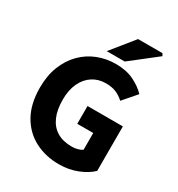

<svg xmlns="http://www.w3.org/2000/svg" viewBox="-201 -984 1041 1124"><g transform="rotate(30 319.0 -421.5)"><path d="M365.3 12Q275.5 12 203.2 -25.6Q130.8 -63.1 88.4 -137.7Q46.1 -212.3 46.1 -322.1Q46.1 -403.4 71.1 -466.7Q96.2 -530.1 139.9 -574.2Q183.7 -618.4 241.2 -641.1Q298.8 -663.8 363.8 -663.8Q434.7 -663.8 485.9 -638.7Q537 -613.6 569.4 -579.2L491.8 -489.6Q467.6 -512 439.1 -524.3Q410.7 -536.5 368.7 -536.5Q318.6 -536.5 279.7 -511.3Q240.8 -486.1 219 -439.2Q197.1 -392.4 197.1 -327.1Q197.1 -260.1 217.6 -212.6Q238 -165.2 278.6 -140.2Q319.1 -115.2 380.5 -115.2Q400.5 -115.2 419.1 -120.3Q437.7 -125.3 449.5 -134.6V-247.2H341.5V-367.4H580.4V-66.9Q547.1 -33.9 490.3 -11Q433.6 12 365.3 12ZM278.2 -701.8 401.8 -854.7H566.8L575.4 -839.2L399.9 -701.8Z"/></g></svg>

Font: Source Sans 3 VF
Style: Regular
Weight: 200
Designer: Paul D. Hunt
Foundry: Adobe
Version: Version 3.046;hotconv 1.0.118;makeotfexe 2.5.65603